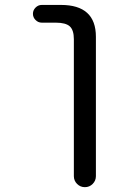

<svg xmlns="http://www.w3.org/2000/svg" viewBox="-20 -567 540 783"><path d="M150.4 -474.6Q135.7 -474.6 125 -485.4Q114.3 -496.1 114.3 -510.7Q114.3 -525.4 125 -536.1Q135.7 -546.9 150.4 -546.9H228.5Q371.1 -546.9 371.1 -417V151.4Q371.1 169.9 357.9 183.1Q344.7 196.3 326.2 196.3Q307.6 196.3 294.4 183.1Q281.2 169.9 281.2 151.4V-407.2Q281.2 -444.3 264.6 -459.5Q248 -474.6 207 -474.6Z"/></svg>

Font: Rounded Mgen+ 1m regular
Style: Regular
Weight: 400
Designer: [Source Han Sans]
Ryoko NISHIZUKA  (kana & ideographs); Paul D. Hunt (Latin, Greek & Cyrillic); Wenlong ZHANG  (bopomofo
Version: Version 1.059.20150602